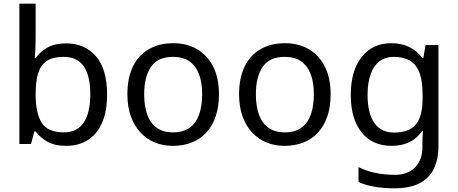

<svg xmlns="http://www.w3.org/2000/svg" viewBox="-20 -780 2480 1040"><path d="M173 -575Q173 -541 171.5 -511.5Q170 -482 168 -465H173Q196 -499 236 -522Q276 -545 339 -545Q439 -545 499.5 -475.5Q560 -406 560 -268Q560 -176 532.5 -114Q505 -52 455 -21Q405 10 339 10Q276 10 236 -13Q196 -36 173 -68H166L148 0H85V-760H173ZM324 -472Q267 -472 234 -450.5Q201 -429 187 -384.5Q173 -340 173 -271V-267Q173 -168 205.5 -115.5Q238 -63 326 -63Q398 -63 433.5 -116Q469 -169 469 -269Q469 -370 433.5 -421Q398 -472 324 -472Z M1166 -269Q1166 -202 1148.5 -150.5Q1131 -99 1098.5 -63Q1066 -27 1019.5 -8.5Q973 10 916 10Q863 10 818 -8.5Q773 -27 740 -63Q707 -99 688.5 -150.5Q670 -202 670 -269Q670 -358 700 -419.5Q730 -481 786 -513.5Q842 -546 919 -546Q992 -546 1047.5 -513.5Q1103 -481 1134.5 -419.5Q1166 -358 1166 -269ZM761 -269Q761 -206 777.5 -159.5Q794 -113 829 -88Q864 -63 918 -63Q972 -63 1007 -88Q1042 -113 1058.5 -159.5Q1075 -206 1075 -269Q1075 -333 1058 -378Q1041 -423 1006.5 -447.5Q972 -472 917 -472Q835 -472 798 -418Q761 -364 761 -269Z M1771 -269Q1771 -202 1753.5 -150.5Q1736 -99 1703.5 -63Q1671 -27 1624.5 -8.5Q1578 10 1521 10Q1468 10 1423 -8.5Q1378 -27 1345 -63Q1312 -99 1293.5 -150.5Q1275 -202 1275 -269Q1275 -358 1305 -419.5Q1335 -481 1391 -513.5Q1447 -546 1524 -546Q1597 -546 1652.5 -513.5Q1708 -481 1739.5 -419.5Q1771 -358 1771 -269ZM1366 -269Q1366 -206 1382.5 -159.5Q1399 -113 1434 -88Q1469 -63 1523 -63Q1577 -63 1612 -88Q1647 -113 1663.5 -159.5Q1680 -206 1680 -269Q1680 -333 1663 -378Q1646 -423 1611.5 -447.5Q1577 -472 1522 -472Q1440 -472 1403 -418Q1366 -364 1366 -269Z M2100 -546Q2153 -546 2195.5 -526Q2238 -506 2268 -465H2273L2285 -536H2355V9Q2355 85 2329 136.5Q2303 188 2250 214Q2197 240 2115 240Q2057 240 2008.5 231.5Q1960 223 1922 206V125Q1960 145 2011 156Q2062 167 2120 167Q2189 167 2228.5 126.5Q2268 86 2268 16V-5Q2268 -17 2269 -39.5Q2270 -62 2271 -71H2267Q2239 -30 2197.5 -10Q2156 10 2101 10Q1997 10 1938.5 -63Q1880 -136 1880 -267Q1880 -395 1938.5 -470.5Q1997 -546 2100 -546ZM2112 -472Q2067 -472 2035.5 -448Q2004 -424 1987.5 -378Q1971 -332 1971 -266Q1971 -167 2007.5 -114.5Q2044 -62 2114 -62Q2155 -62 2184 -72.5Q2213 -83 2232 -105.5Q2251 -128 2260 -163Q2269 -198 2269 -246V-267Q2269 -340 2252.5 -385Q2236 -430 2201 -451Q2166 -472 2112 -472Z"/></svg>

Font: utelugu85
Style: Book
Weight: 400
Designer: Jelle Bosma - Monotype Design Team
Foundry: Monotype Imaging Inc.
Version: Version 2.003